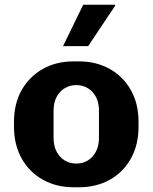

<svg xmlns="http://www.w3.org/2000/svg" viewBox="-20 -780 644 810"><path d="M290 10Q218 10 161 -21.8Q104 -53.5 71.5 -111.2Q39 -169 39 -246V-265Q39 -343 71.5 -400.2Q104 -457.5 160.8 -489.2Q217.5 -521 289.5 -521H313.5Q386 -521 442.8 -489.2Q499.5 -457.5 532 -400.2Q564.5 -343 564.5 -265V-246Q564.5 -168.5 532 -110.8Q499.5 -53 442.8 -21.5Q386 10 314 10ZM301.5 -90Q329 -90 350.5 -103Q372 -116 384.8 -140.5Q397.5 -165 397.5 -198V-313Q397.5 -347 384.8 -371Q372 -395 350.5 -408Q329 -421 301.5 -421Q275 -421 253.2 -408Q231.5 -395 218.8 -371Q206 -347 206 -313V-198Q206 -165 218.8 -140.5Q231.5 -116 253.2 -103Q275 -90 301.5 -90ZM246 -585.5 331 -760H465L466.5 -757L352 -585.5Z"/></svg>

Font: Chivo Medium
Style: Regular
Weight: 500
Designer: Hector Gatti
Foundry: Omnibus-Type
Version: Version 2.002